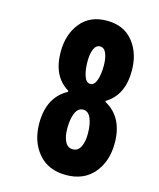

<svg xmlns="http://www.w3.org/2000/svg" viewBox="-134 -1022 936 1127"><g transform="rotate(15 333.5 -458.5)"><path d="M325.5 -667.3Q325.5 -613.9 337.9 -578.5Q350.3 -543 375 -543Q399.7 -543 412.1 -578.5Q424.5 -613.9 424.5 -667.3Q424.5 -712.9 412.1 -741.9Q399.7 -770.8 375 -770.8Q350.3 -770.8 337.9 -741.9Q325.5 -712.9 325.5 -667.3ZM591.1 -680.3Q591.1 -531.9 488.9 -470.7V-464.2Q604.2 -401.7 604.2 -243.5Q604.2 -132.8 543.6 -61.2Q483.1 10.4 375 10.4Q266.9 10.4 206.4 -61.2Q145.8 -132.8 145.8 -243.5Q145.8 -401.7 261.1 -464.2V-470.7Q158.9 -531.9 158.9 -680.3Q158.9 -787.1 215.5 -857.1Q272.1 -927.1 375 -927.1Q477.9 -927.1 534.5 -857.1Q591.1 -787.1 591.1 -680.3ZM312.5 -256.5Q312.5 -207 328.1 -176.4Q343.8 -145.8 375 -145.8Q406.2 -145.8 421.9 -176.4Q437.5 -207 437.5 -256.5Q437.5 -313.8 421.9 -350.3Q406.2 -386.7 375 -386.7Q343.8 -386.7 328.1 -350.3Q312.5 -313.8 312.5 -256.5Z"/></g></svg>

Font: TypoPRO Monoid
Style: Bold
Weight: 700
Width: 4
Monospace: yes
Designer: Andreas Larsen (@larsenwork)
Version: Version 0.61